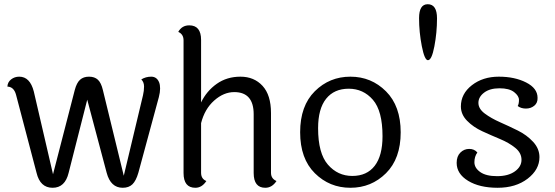

<svg xmlns="http://www.w3.org/2000/svg" viewBox="-20 -880 2629 909"><path d="M657 -429Q662 -450 662 -470.5Q662 -491 649 -504Q670 -517 696 -517Q722 -517 733 -491Q738 -479 738 -461Q738 -443 732 -420L635 -62Q624 -24 607 -7.5Q590 9 561 9Q504 9 485 -62L393 -408L305 -62Q288 9 229 9Q170 9 153 -62L56 -431Q46 -469 15 -470Q16 -491 32.5 -504Q49 -517 71 -517Q122 -517 140 -447L231 -55L334 -454Q343 -488 359 -502.5Q375 -517 401.5 -517Q428 -517 443.5 -502.5Q459 -488 467 -454L566 -48Z M1263 -345V-62Q1263 -34 1289 -23Q1268 9 1236 9Q1181 9 1181 -61V-339Q1181 -444 1089 -444Q1039 -444 994 -404Q949 -364 932 -297V-62Q932 -33 957 -23Q936 9 905 9Q849 9 849 -61V-689Q849 -718 824 -729Q841 -760 876 -760Q932 -760 932 -691V-395Q958 -449 1006 -483Q1054 -517 1118.5 -517Q1183 -517 1223 -473.5Q1263 -430 1263 -345Z M1486 -273Q1486 -154 1532.5 -100.5Q1579 -47 1648 -47Q1717 -47 1754 -95Q1791 -143 1791 -235Q1791 -355 1745.5 -407.5Q1700 -460 1631 -460Q1562 -460 1524 -412.5Q1486 -365 1486 -273ZM1470.5 -448Q1540 -517 1639 -517Q1738 -517 1807.5 -447.5Q1877 -378 1877 -253.5Q1877 -129 1807.5 -60Q1738 9 1639 9Q1540 9 1470.5 -60Q1401 -129 1401 -254Q1401 -379 1470.5 -448Z M2006 -595Q1990 -595 1977 -661.5Q1964 -728 1964 -794Q1964 -860 2005 -860Q2049 -860 2049 -793Q2049 -726 2036.5 -660.5Q2024 -595 2006 -595Z M2431 -378Q2437 -388 2437 -407Q2437 -426 2414 -444Q2391 -462 2345 -462Q2299 -462 2272 -441.5Q2245 -421 2245 -393Q2245 -365 2275 -342.5Q2305 -320 2347 -301.5Q2389 -283 2431.5 -262Q2474 -241 2504 -208.5Q2534 -176 2534 -136Q2534 -77 2478 -34Q2422 9 2336 9Q2250 9 2196 -24Q2142 -57 2142 -109Q2142 -140 2159.5 -157.5Q2177 -175 2201.5 -175Q2226 -175 2240 -158Q2226 -139 2226 -112Q2226 -85 2253.5 -65.5Q2281 -46 2333.5 -46Q2386 -46 2417.5 -68.5Q2449 -91 2449 -123.5Q2449 -156 2419.5 -180Q2390 -204 2348 -221.5Q2306 -239 2263.5 -258.5Q2221 -278 2191.5 -308Q2162 -338 2162 -376Q2162 -436 2214 -476.5Q2266 -517 2341.5 -517Q2417 -517 2471 -489.5Q2525 -462 2525 -417Q2526 -393 2509.5 -379.5Q2493 -366 2470 -366Q2447 -366 2431 -378Z"/></svg>

Font: Laila
Style: Regular
Weight: 400
Designer: Hitesh Malaviya
Foundry: Indian Type Foundry
Version: Version 1.302;PS 1.0;hotconv 1.0.78;makeotf.lib2.5.61930; tt